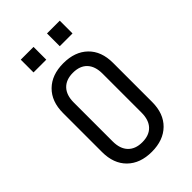

<svg xmlns="http://www.w3.org/2000/svg" viewBox="-275 -1037 1149 1149"><g transform="rotate(-45 300.0 -462.5)"><path d="M300 10Q202 10 145 -46Q88 -102 88 -200V-530Q88 -628 145 -684Q202 -740 300 -740Q398 -740 455 -684.5Q512 -629 512 -531V-200Q512 -102 455 -46Q398 10 300 10ZM300 -71Q359 -71 390.5 -104.5Q422 -138 422 -200V-530Q422 -592 390.5 -625.5Q359 -659 300 -659Q242 -659 210 -625.5Q178 -592 178 -530V-200Q178 -138 210 -104.5Q242 -71 300 -71ZM135 -935H243V-827H135ZM357 -935H465V-827H357Z"/></g></svg>

Font: Tiny
Style: Regular
Weight: 400
Designer: Philipp Nurullin, Konstantin Bulenkov
Foundry: JetBrains
Version: Version 2.251; ttfautohint (v1.8.4.7-5d5b)